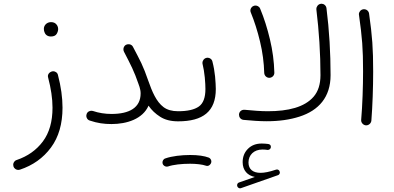

<svg xmlns="http://www.w3.org/2000/svg" viewBox="-20 -646 2113 1030"><path d="M255.4 -261.7C244.1 -257.8 236.8 -247.1 236.8 -237.8C236.8 -235.4 237.3 -232.4 238.3 -229.5C253.4 -172.4 261.7 -117.7 261.7 -68.4C261.7 6.3 244.6 66.4 210 112.8C175.3 159.2 128.4 192.4 69.3 212.4C57.1 216.3 50.8 228 50.8 237.3C50.8 240.2 51.3 243.2 52.2 246.6C56.6 259.8 68.4 265.6 77.6 265.6C80.6 265.6 83.5 265.1 86.9 264.2C156.2 241.2 211.9 201.7 253.4 145.5C294.9 89.4 315.4 18.1 315.4 -68.4C315.4 -122.6 307.1 -181.2 291 -243.2C288.6 -256.8 275.4 -263.7 266.1 -263.7C262.7 -263.7 258.8 -263.2 255.4 -261.7ZM215.3 -491.7C215.3 -485.4 216.3 -479.5 218.3 -474.1C222.2 -461.9 232.9 -450.2 252.9 -450.2C268.1 -450.2 278.8 -455.1 284.2 -464.4C289.6 -473.6 292 -482.4 292 -490.7C292 -498 290 -504.4 286.1 -510.7C278.8 -522 268.1 -527.3 253.9 -527.3C230 -527.3 215.3 -509.3 215.3 -491.7Z M444.3 -32.7C443.4 -29.8 442.9 -26.9 442.9 -24.4C442.9 -16.1 448.2 -2.9 462.4 1C502.9 14.6 537.6 19.5 578.1 19.5C660.6 19.5 745.6 -7.8 776.9 -79.1C793 -55.2 814 -35.6 839.4 -19.5C864.3 -3.4 896.5 4.9 935.1 4.9H935.5C950.7 4.9 962.4 -6.8 962.4 -22C962.4 -37.1 950.7 -49.3 935.5 -49.3H935.1C902.8 -49.3 877 -56.6 857.4 -71.3C818.4 -100.6 796.4 -153.3 774.9 -214.4C762.7 -250 750.5 -281.2 738.3 -307.1C725.6 -333 710.4 -362.8 692.9 -395.5C685.5 -408.7 673.3 -408.7 668.9 -408.7C664.1 -408.7 659.7 -407.7 655.3 -405.3C643.1 -397.9 642.1 -386.2 642.1 -380.9C642.1 -376.5 643.1 -372.1 645.5 -367.7C662.6 -335 677.2 -306.2 689 -281.2C700.7 -256.3 711.9 -228 722.7 -196.3C725.1 -189.9 727.1 -184.6 728.5 -179.7C731.9 -168.5 734.4 -157.2 734.4 -145C734.4 -68.4 674.3 -34.7 578.1 -34.7C543.5 -34.7 509.8 -40 478 -50.8C475.6 -51.3 473.1 -51.8 470.7 -51.8C460.9 -51.8 448.2 -46.9 444.3 -32.7Z M908.7 -22C908.7 -6.8 920.4 4.9 935.5 4.9C1068.8 4.9 1137.7 -47.9 1137.7 -168.5C1137.7 -185.5 1136.2 -208 1133.8 -235.8C1130.9 -263.2 1126.5 -289.1 1120.1 -313.5C1117.7 -328.6 1105 -336.4 1093.8 -336.4C1092.3 -336.4 1090.3 -336.4 1088.9 -335.9C1074.7 -333.5 1065.9 -320.3 1065.9 -309.1C1065.9 -307.6 1065.9 -305.7 1066.4 -304.2C1071.8 -281.2 1076.2 -256.8 1078.6 -230.5C1081.1 -204.1 1082 -183.6 1082 -168.5C1082 -122.6 1070.3 -91.3 1046.9 -74.7C1022.9 -57.6 985.8 -49.3 935.5 -49.3C920.4 -49.3 908.7 -37.1 908.7 -22ZM852.5 231.9C856 243.2 866.7 248 874.5 248C877 248 878.9 247.6 881.3 247.1C909.2 237.3 955.1 232.4 1000 232.4C1032.7 232.4 1065.9 236.3 1084 242.7C1086.4 243.7 1089.4 244.1 1091.8 244.1C1099.1 244.1 1105 240.2 1110.4 232.4C1112.8 228.5 1113.8 224.6 1113.8 220.7C1113.8 216.3 1112.8 206.1 1100.6 199.7C1076.2 190.4 1042.5 185.5 1000 185.5C953.6 185.5 902.3 191.4 867.7 203.6C855.5 207 851.6 218.3 851.6 225.6C851.6 227.5 852.1 229.5 852.5 231.9Z M1252.9 353.5C1256.3 361.3 1262.7 364.3 1268.1 364.3C1269.5 364.3 1271.5 363.8 1272.9 363.3L1470.7 293.9C1478 292 1481.4 284.2 1481.4 279.8C1481.4 278.3 1481 276.4 1480.5 274.9C1478.5 266.6 1471.2 263.2 1465.8 263.2C1464.4 263.2 1462.4 263.7 1460.4 264.2C1423.8 276.4 1398.4 281.2 1377.4 281.2C1337.9 281.2 1313 262.7 1313 225.6C1313 185.1 1342.8 156.2 1387.2 156.2C1395 156.2 1408.7 156.7 1415 158.2H1417.5C1424.8 158.2 1432.6 151.9 1433.1 143.6V141.6C1433.1 133.3 1428.7 128.4 1419.4 126.5C1410.2 125 1394.5 124 1384.3 124C1353.5 124 1329.1 133.3 1310.1 152.3C1291 171.4 1281.7 195.3 1281.7 224.1C1281.7 267.6 1307.6 295.9 1347.2 303.2L1262.2 333C1253.9 335.4 1252 343.8 1252 348.1C1252 350.1 1252.4 352.1 1252.9 353.5ZM1262.2 -32.7V-29.8C1262.2 -17.6 1271 -4.4 1286.6 -2.9C1331.5 1.5 1372.1 4.4 1411.1 4.4C1477.1 4.4 1535.6 -3.9 1586.9 -20.5C1689.9 -53.7 1753.4 -125 1753.4 -242.7C1753.4 -360.4 1746.6 -482.4 1731.4 -602.1C1729.5 -617.2 1716.3 -626 1704.6 -626C1703.1 -626 1702.1 -626 1700.7 -625.5C1686.5 -623.5 1677.2 -610.4 1677.2 -598.1V-595.2C1691.4 -479.5 1699.2 -357.9 1699.2 -242.7C1699.2 -194.3 1687 -155.8 1662.6 -127.4C1613.8 -70.8 1525.9 -49.3 1417 -49.3C1378.4 -49.3 1338.4 -52.7 1292 -57.1H1289.1C1275.9 -57.1 1263.7 -47.9 1262.2 -32.7ZM1325.2 -579.6C1344.7 -532.2 1361.3 -480 1375 -422.9C1388.7 -365.7 1396 -309.6 1397.5 -253.9C1398.9 -238.8 1411.1 -228.5 1424.8 -228.5H1426.3C1441.4 -230 1451.7 -241.7 1451.7 -254.9V-257.3C1450.2 -316.4 1442.4 -375.5 1428.2 -434.6C1414.1 -493.7 1397 -548.3 1376 -598.6C1370.6 -612.8 1357.9 -616.2 1350.6 -616.2C1347.2 -616.2 1344.2 -615.7 1340.8 -614.3C1327.1 -608.9 1323.2 -597.2 1323.2 -589.8C1323.2 -586.4 1323.7 -583 1325.2 -579.6Z M1905.8 -565.9C1922.9 -443.4 1927.7 -385.7 1927.7 -263.7C1927.7 -182.1 1924.3 -81.5 1917.5 -2.4V0C1917.5 12.2 1928.2 24.9 1942.4 26.4H1944.8C1958 26.4 1970.7 15.6 1972.2 1.5C1978.5 -77.6 1981.9 -179.2 1981.9 -261.7C1981.9 -387.7 1977.1 -450.2 1960 -572.8C1958 -587.9 1944.8 -596.7 1933.1 -596.7C1931.6 -596.7 1930.7 -596.7 1929.2 -596.2C1915 -594.7 1905.3 -581.5 1905.3 -569.8C1905.3 -568.4 1905.3 -567.4 1905.8 -565.9Z"/></svg>

Font: Mikhak Light
Style: Regular
Weight: 300
Designer: Amin Abedi
Version: Version 3.2